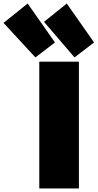

<svg xmlns="http://www.w3.org/2000/svg" viewBox="-172 -1055 554 1090"><path d="M276 15H51V-705H276ZM78 -931 207 -1035 362 -814 251 -729ZM-152 -925 -15 -1035 140 -814 29 -729Z"/></svg>

Font: Repo
Style: ExtraBlack
Weight: 1000
Designer: Stefan Peev
Foundry: Context Ltd
Version: Version 001.000